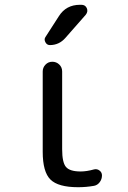

<svg xmlns="http://www.w3.org/2000/svg" viewBox="-20 -780 540 810"><path d="M309.6 9.8Q225.6 9.8 192.9 -22.5Q160.2 -54.7 160.2 -139.6V-478.5Q160.2 -495.1 171.9 -507.3Q183.6 -519.5 200.7 -519.5Q217.8 -519.5 230 -507.8Q242.2 -496.1 242.2 -478.5V-150.4Q242.2 -94.7 258.3 -75.7Q274.4 -56.6 320.3 -56.6Q345.7 -56.6 377 -65.4Q389.6 -68.4 399.9 -60.5Q410.2 -52.7 410.2 -40Q410.2 -24.4 400.9 -11.7Q391.6 1 377 3.9Q343.8 9.8 309.6 9.8ZM190.4 -589.8Q177.7 -589.8 171.4 -602.1Q165 -614.3 171.9 -624L228.5 -711.9Q258.8 -759.8 317.4 -759.8H323.2Q339.8 -759.8 346.2 -745.6Q352.5 -731.4 341.8 -717.8L255.9 -620.1Q229.5 -589.8 190.4 -589.8Z"/></svg>

Font: Rounded Mgen+ 1mn regular
Style: Regular
Weight: 400
Designer: [Source Han Sans]
Ryoko NISHIZUKA  (kana & ideographs); Paul D. Hunt (Latin, Greek & Cyrillic); Wenlong ZHANG  (bopomofo
Version: Version 1.059.20150602